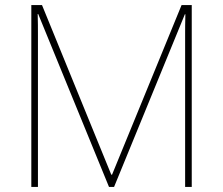

<svg xmlns="http://www.w3.org/2000/svg" viewBox="-20 -734 877 754"><path d="M408 0H428L706 -678H708C707 -645 707 -622 707 -602V0H733V-714H693L420 -48H417L145 -714H103V0H129V-596C129 -626 129 -646 128 -679H130Z"/></svg>

Font: Noto Sans Lao UI Thin
Style: Regular
Weight: 100
Designer: Monotype Design Team
Foundry: Monotype Imaging Inc.
Version: Version 2.000